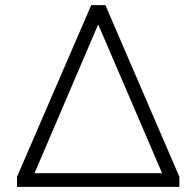

<svg xmlns="http://www.w3.org/2000/svg" viewBox="-20 -725 762 745"><path d="M46 0V-39L334 -705H389L676 -39V0ZM360 -628 114 -53H609L362 -628Z"/></svg>

Font: Nunito Sans Light
Style: Regular
Weight: 300
Designer: Vernon Adams
Foundry: Vernon Adams
Version: Version 3.101; ttfautohint (v1.8.4.7-5d5b);gftools[0.9.27]